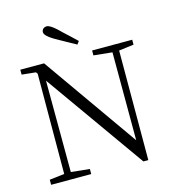

<svg xmlns="http://www.w3.org/2000/svg" viewBox="-134 -1051 1060 1170"><g transform="rotate(-15 396.5 -466.0)"><path d="M656 8 657 -683 751 -695V-726H498V-695L615 -683L616 -128L195 -726H45V-695L133 -686L141 -675L139 -43L45 -32V0H298V-32L181 -44L179 -621L625 8ZM435 -803C426 -811 414 -823 397 -839C366 -867 344 -888 330 -902C303 -927 282 -940 269 -940C250 -940 237 -928 237 -911C237 -896 255 -878 290 -857C345 -826 388 -801 421 -784Z"/></g></svg>

Font: AllPunType Light
Style: Regular
Weight: 300
Version: 1.0